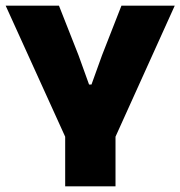

<svg xmlns="http://www.w3.org/2000/svg" viewBox="-20 -659 638 679"><path d="M381 -159H218L0 -639H188.5L257.5 -464L295 -360H303.5L341 -464L409.5 -639H598ZM388.5 0H210.5V-320H388.5Z"/></svg>

Font: Anek Kannada Medium ExtraBold
Style: Regular
Weight: 800
Version: Version 1.003